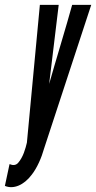

<svg xmlns="http://www.w3.org/2000/svg" viewBox="-68 -567 393 785"><path d="M-48 193C-13 208 30 190 62 147C84 119 102 77 112 41L305 -547H227C207 -473 154 -299 133 -224L172 -547H95L42 16C36 41 27 75 6 99C-3 109 -15 110 -29 104Z"/></svg>

Font: League Gothic Condensed Italic
Style: Regular
Weight: 400
Width: 3
Designer: Tyler Finck
Foundry: The League of Moveable Type
Version: Version 1.001;PS 001.001;hotconv 1.0.56;makeotf.lib2.0.21325